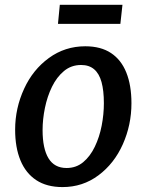

<svg xmlns="http://www.w3.org/2000/svg" viewBox="-20 -752 598 780"><path d="M234 8Q170 8 127.2 -20.2Q84.5 -48.5 63 -100.8Q41.5 -153 41.5 -225Q41.5 -312.5 78 -391.5Q113.5 -469 178.8 -516.5Q244 -564 326.5 -564Q389.5 -564 431 -536.5Q472.5 -509 493.2 -457.2Q514 -405.5 514 -332.5Q514 -244.5 479 -166Q444 -87.5 380 -39.8Q316 8 234 8ZM250.5 -69.5Q289.5 -69.5 318 -93.2Q346.5 -117 365.2 -156Q384 -195 393 -241.2Q402 -287.5 402 -332.5Q402 -384 392.5 -418.5Q383 -453 362.5 -470.5Q342 -488 309.5 -488Q269.5 -488 240 -463.5Q210.5 -439 191.2 -399.5Q172 -360 162.5 -313.5Q153 -267 153 -223.5Q153 -148.5 177 -109Q201 -69.5 250.5 -69.5ZM215.5 -655 223 -732.5H477.5L469 -655Z"/></svg>

Font: Koeln Type Sans
Style: Italic
Weight: 400
Italic angle: -7.5°
Designer: Eben Sorkin
Foundry: Eben Sorkin
Version: Version 2.001